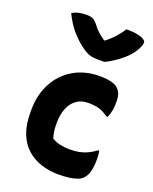

<svg xmlns="http://www.w3.org/2000/svg" viewBox="-155 -919 810 1016"><g transform="rotate(20 250.0 -410.5)"><path d="M331 -552Q357 -552 377 -549Q397 -546 412 -540Q427 -534 435 -525Q447 -513 453 -497Q459 -481 459 -451Q459 -425 455 -404Q451 -383 442 -363H436Q408 -383 383.5 -390.5Q359 -398 321 -398Q282 -398 255 -378Q228 -358 214 -323Q200 -288 200 -243V-232Q200 -212 203 -193Q206 -174 211 -157Q233 -144 258 -138.5Q283 -133 311 -133Q340 -133 364 -137.5Q388 -142 410.5 -152.5Q433 -163 456 -180H462Q464 -169 465 -158Q466 -147 466 -130Q466 -92 458.5 -64Q451 -36 434 -19Q424 -9 405.5 -2Q387 5 361 8.5Q335 12 302 12Q250 12 204.5 -2.5Q159 -17 124 -47.5Q89 -78 69.5 -127Q50 -176 50 -245V-259Q50 -346 85.5 -412Q121 -478 184 -515Q247 -552 331 -552ZM327 -631Q318 -631 311 -631Q304 -631 291 -631Q262 -631 242.5 -637Q223 -643 195 -664Q177 -677 160 -693Q143 -709 127.5 -727.5Q112 -746 98.5 -767.5Q85 -789 73 -814Q90 -824 109.5 -828.5Q129 -833 155 -833Q178 -833 191 -826Q204 -819 221 -797Q233 -780 252.5 -763Q272 -746 310 -722L255 -738H321L268 -720Q313 -754 338 -781.5Q363 -809 377 -833H383Q417 -833 440.5 -828Q464 -823 476.5 -815Q489 -807 489 -798Q489 -789 483.5 -775.5Q478 -762 466 -743Q455 -726 438.5 -709.5Q422 -693 402.5 -678Q383 -663 363.5 -651Q344 -639 327 -631Z"/></g></svg>

Font: Recursive Casual ExtraBold
Style: Regular
Weight: 800
Version: Version 1.047